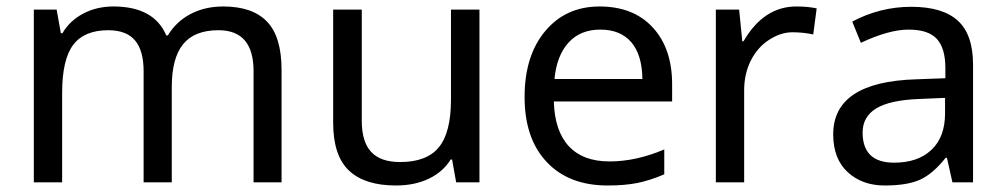

<svg xmlns="http://www.w3.org/2000/svg" viewBox="-20 -566 3122 596"><path d="M767.1 0V-345.2Q767.1 -472.2 658.2 -472.2Q583.5 -472.2 548.3 -428.7Q513.2 -385.3 513.2 -295.9V0H425.8V-345.2Q425.8 -408.7 399.2 -440.4Q372.6 -472.2 315.9 -472.2Q241.7 -472.2 207.3 -426.8Q172.9 -381.3 172.9 -277.8V0H85V-536.1H155.8L168.9 -462.9H173.8Q196.8 -502 238.5 -523.9Q280.3 -545.9 332 -545.9Q458 -545.9 496.1 -456.1H501Q526.9 -499 571.5 -522.5Q616.2 -545.9 672.9 -545.9Q763.7 -545.9 808.8 -499Q854 -452.1 854 -349.1V0Z M1103 -536.1V-190.9Q1103 -126 1132.1 -94.5Q1161.1 -63 1222.2 -63Q1304.7 -63 1342.3 -108.9Q1379.9 -154.8 1379.9 -256.8V-536.1H1468.3V0H1396L1383.3 -70.8H1378.9Q1355 -32.2 1311 -11.2Q1267.1 9.8 1209 9.8Q1112.3 9.8 1063.2 -36.6Q1014.2 -83 1014.2 -185.1V-536.1Z M1701.2 -320.8H1974.1Q1973.1 -396 1939.5 -435.1Q1905.8 -474.1 1843.5 -474.1Q1781.2 -474.1 1744.6 -433.6Q1708 -393.1 1701.2 -320.8ZM2042 -102.1V-24.9Q1997.6 -5.9 1958.5 2Q1919.4 9.8 1866.2 9.8Q1745.6 9.8 1677 -63.2Q1608.4 -136.2 1608.4 -264.6Q1608.4 -393.1 1672.4 -469.5Q1736.3 -545.9 1841.3 -545.9Q1946.3 -545.9 2006.3 -480.7Q2066.4 -415.5 2066.4 -304.2V-251H1699.2Q1701.7 -159.7 1745.6 -112.3Q1789.6 -64.9 1872.1 -64.9Q1954.6 -64.9 2042 -102.1Z M2452.1 -545.9Q2487.8 -545.9 2515.1 -540L2504.4 -459Q2474.6 -465.8 2439.2 -465.8Q2403.8 -465.8 2367.4 -442.4Q2331.1 -418.9 2310.5 -377.7Q2290 -336.4 2290 -286.1V0H2202.1V-536.1H2274.4L2284.2 -438H2288.1Q2350.6 -545.9 2452.1 -545.9Z M2755.4 -61Q2829.1 -61 2871.3 -100.8Q2913.6 -140.6 2913.6 -213.9V-262.2L2834.5 -258.8Q2742.2 -255.4 2700 -229.5Q2657.7 -203.6 2657.7 -154.8Q2657.7 -61 2755.4 -61ZM3000.5 -365.2V0H2936.5L2919.4 -76.2H2915.5Q2875.5 -25.9 2835.7 -8.1Q2795.9 9.8 2726.1 9.8Q2656.2 9.8 2611.3 -31.7Q2566.4 -73.2 2566.4 -148.9Q2566.4 -312 2823.7 -319.8L2914.6 -323.2V-355Q2914.6 -416 2888.2 -445.1Q2861.8 -474.1 2800.5 -474.1Q2739.3 -474.1 2652.3 -433.1L2625.5 -499Q2711.9 -544.9 2808.8 -544.9Q2905.8 -544.9 2953.1 -502Q3000.5 -459 3000.5 -365.2Z"/></svg>

Font: NotoSans
Style: Regular
Weight: 400
Designer: Monotype Design team
Foundry: Monotype Imaging Inc.
Version: Version 1.04